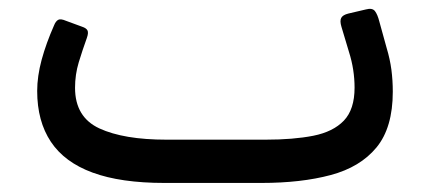

<svg xmlns="http://www.w3.org/2000/svg" viewBox="-20 -404 962 426"><path d="M344.6 1.9Q247.9 1.9 185.6 -21Q123.3 -43.8 92.9 -89.4Q62.5 -135.1 62.5 -202.1Q62.5 -234.7 72.4 -271.4Q82.4 -308.1 100.1 -348.1Q103.5 -356.6 108.9 -359.9Q114.3 -363.1 126.8 -357.7L162.2 -344.7Q171.4 -341.7 174.1 -336.5Q176.8 -331.2 172.6 -319.5Q163 -292.9 154.7 -265.7Q146.5 -238.4 146.5 -209.2Q146.5 -144.1 200.5 -119.1Q254.6 -94.1 349.4 -94.1H569Q630.8 -94.1 675.1 -102.8Q719.3 -111.6 743 -136.4Q766.7 -161.3 766.7 -209.5Q766.7 -249.6 754.4 -288.4L737.6 -344.5Q733.6 -357.6 737.1 -364.3Q740.6 -370.9 752.8 -373.9L792 -383.1Q806 -386.9 811.9 -379.4Q817.7 -371.9 821.6 -356.4L838 -297.1Q845.2 -273.2 848.4 -249.5Q851.5 -225.7 851.5 -200.6Q851.5 -120.7 815.3 -76.8Q779.1 -33 713.6 -15.6Q648.2 1.9 560.4 1.9Z"/></svg>

Font: Rubik Light
Style: Regular
Weight: 300
Designer: Hubert and Fischer
Foundry: Hubert and Fischer
Version: Version 2.300;gftools[0.9.30]